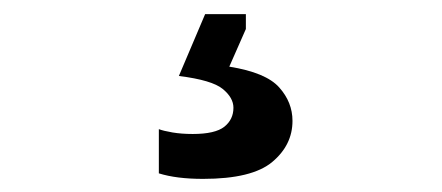

<svg xmlns="http://www.w3.org/2000/svg" viewBox="-20 -42 640 278"><path d="M274 217Q235.5 217 210 209V145Q216.5 147.5 229.8 149.8Q243 152 259 152Q291.5 152 304.8 141.5Q318 131 318 114Q318 99.5 302.5 86.8Q287 74 239 68L277 -21.5H336V0L312 54.5Q365 63 384.2 84.5Q403.5 106 403.5 133Q403.5 168 374.2 192.5Q345 217 274 217Z"/></svg>

Font: Commissioner Medium
Style: Regular
Weight: 500
Designer: Kostas Bartsokas
Foundry: Kostas Bartsokas
Version: Version 1.000; ttfautohint (v1.8.3)